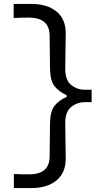

<svg xmlns="http://www.w3.org/2000/svg" viewBox="-20 -825 494 967"><path d="M49.8 122.1V51.3Q74.7 52.7 95 53Q115.2 53.2 129.4 53.2Q229 51.8 230 -36.1L231.9 -203.6Q232.9 -264.6 254.9 -292.5Q276.9 -320.3 315.9 -336.9V-345.7Q276.9 -362.8 254.9 -390.6Q232.9 -418.5 231.9 -479.5L230 -646Q229 -734.4 129.4 -736.3Q115.7 -736.3 95.7 -736.1Q75.7 -735.8 48.8 -734.4V-805.2H139.2Q217.8 -805.2 264.4 -767.1Q311 -729 311 -657.7Q311 -612.8 309.8 -568.1Q308.6 -523.4 308.6 -478.5Q308.6 -420.9 338.6 -397Q368.7 -373 406.7 -373H441.4V-310.5H406.7Q368.7 -310.5 338.6 -286.4Q308.6 -262.2 308.6 -205.1Q308.6 -160.2 309.8 -115.2Q311 -70.3 311 -25.4Q311 45.4 264.4 83.7Q217.8 122.1 139.2 122.1Z"/></svg>

Font: Pinar DS3-Regular
Style: Regular
Weight: 400
Designer: Amin Abedi
Version: Version 2.000